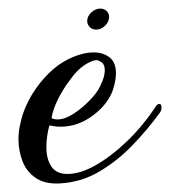

<svg xmlns="http://www.w3.org/2000/svg" viewBox="-20 -419 396 447"><path d="M120 8Q85 10 63.5 -4.5Q42 -19 32.5 -43.5Q23 -68 23 -95Q23 -110 26 -125Q29 -140 33 -153Q44 -185 63 -212Q82 -239 104 -258Q125 -276 150.5 -286.5Q176 -297 198 -297Q220 -297 235 -285.5Q250 -274 250 -248Q250 -234 244 -213Q233 -178 197.5 -151Q162 -124 121 -124Q109 -124 95 -127Q88 -102 88 -76Q88 -49 99.5 -31.5Q111 -14 137 -14Q167 -14 203 -34.5Q239 -55 275.5 -90Q312 -125 342 -170Q346 -177 351 -177Q356 -177 356 -169Q356 -161 351 -155Q324 -118 289 -81.5Q254 -45 212 -20Q170 5 120 8ZM114 -141Q131 -141 151 -154Q171 -167 188.5 -185Q206 -203 213 -218Q224 -240 224 -255Q224 -269 216.5 -274Q209 -279 205 -279Q195 -279 177.5 -268Q160 -257 143 -233Q127 -212 115 -188Q103 -164 100 -144Q106 -141 114 -141ZM204 -350Q195 -350 189 -356Q183 -362 183 -370Q183 -381 192.5 -390Q202 -399 214 -399Q222 -399 228 -393.5Q234 -388 234 -380Q234 -368 224.5 -359Q215 -350 204 -350Z"/></svg>

Font: Gwendolyn
Style: Bold
Weight: 700
Designer: Robert E. Leuschke
Foundry: Robert E. Leuschke
Version: Version 1.010; ttfautohint (v1.8.3)